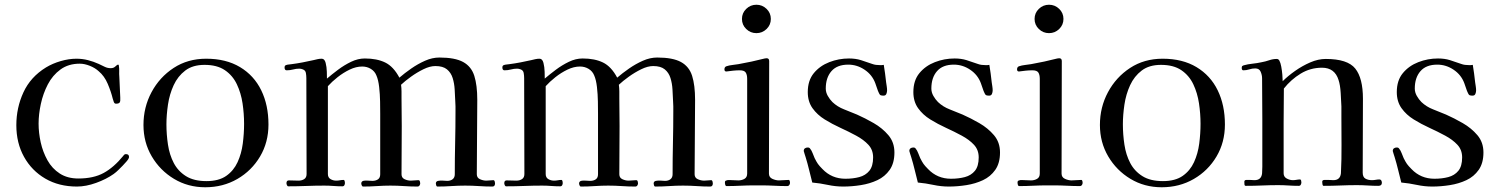

<svg xmlns="http://www.w3.org/2000/svg" viewBox="-20 -787 6318 811"><path d="M525 -124Q525 -117 514 -104.5Q503 -92 498 -87Q489 -78 480 -69Q471 -60 460 -52Q429 -30 386 -14.5Q343 1 305 1Q229 1 171.5 -32.5Q114 -66 81.5 -124.5Q49 -183 49 -258Q49 -332 79 -397Q109 -462 174 -502Q202 -519 236.5 -529Q271 -539 303 -539Q328 -539 351.5 -533Q375 -527 397 -517Q410 -511 422 -505Q434 -499 448 -499Q460 -499 467.5 -506.5Q475 -514 479 -514Q482 -514 482 -510Q484 -498 483.5 -486Q483 -474 484 -463Q485 -441 486 -419Q487 -397 488 -375V-372Q489 -361 486 -355Q483 -349 470 -349Q463 -349 460.5 -357Q458 -365 456 -371Q449 -400 435 -433Q421 -466 397 -486Q382 -500 359.5 -509Q337 -518 317 -518Q269 -518 235.5 -493.5Q202 -469 182 -430.5Q162 -392 152.5 -348Q143 -304 143 -265Q143 -226 152 -185.5Q161 -145 180.5 -110Q200 -75 232.5 -54Q265 -33 311 -33Q375 -33 418 -56.5Q461 -80 501 -129Q505 -136 512 -136Q525 -136 525 -124Z M1011 -264Q1011 -307 1004.5 -350.5Q998 -394 980.5 -431Q963 -468 930 -490.5Q897 -513 844 -513Q794 -513 762.5 -489Q731 -465 713.5 -427Q696 -389 689.5 -345Q683 -301 683 -262Q683 -219 689.5 -176Q696 -133 714 -98.5Q732 -64 765.5 -43Q799 -22 852 -22Q904 -22 935.5 -44Q967 -66 983.5 -102Q1000 -138 1005.5 -180.5Q1011 -223 1011 -264ZM1114 -261Q1114 -186 1078.5 -126Q1043 -66 982.5 -31Q922 4 847 4Q774 4 715 -31.5Q656 -67 621 -126.5Q586 -186 586 -259Q586 -334 620 -397.5Q654 -461 713.5 -500Q773 -539 851 -539Q935 -539 994 -503.5Q1053 -468 1083.5 -405.5Q1114 -343 1114 -261Z M2071 -13Q2071 1 2060 1Q2032 1 2003 -1Q1974 -3 1945 -3Q1916 -3 1886.5 -1Q1857 1 1828 1Q1824 1 1822.5 -4Q1821 -9 1821 -12Q1821 -21 1830.5 -23Q1840 -25 1851.5 -24Q1863 -23 1869 -23Q1883 -23 1892 -30Q1901 -37 1901 -51Q1901 -118 1902.5 -184Q1904 -250 1904 -316Q1904 -327 1904 -338Q1904 -349 1903 -360Q1902 -384 1900.5 -409.5Q1899 -435 1892 -457.5Q1885 -480 1868 -494Q1851 -508 1819 -508Q1796 -508 1768.5 -494.5Q1741 -481 1716 -463Q1691 -445 1674 -429Q1676 -415 1676 -400.5Q1676 -386 1676 -372Q1676 -343 1676.5 -313.5Q1677 -284 1677 -255Q1677 -204 1676.5 -153Q1676 -102 1676 -51Q1676 -36 1689 -30Q1702 -24 1715 -24Q1723 -24 1731.5 -25Q1740 -26 1747 -26Q1752 -26 1753.5 -21Q1755 -16 1755 -13Q1755 -8 1752 -3.5Q1749 1 1743 1Q1715 1 1686.5 -1Q1658 -3 1629 -3Q1601 -3 1572 -1Q1543 1 1514 1Q1510 1 1508 -4Q1506 -9 1506 -12Q1506 -20 1514 -23Q1522 -25 1533.5 -24Q1545 -23 1553 -23Q1567 -23 1576.5 -29.5Q1586 -36 1586 -51V-306Q1586 -327 1585.5 -358Q1585 -389 1581.5 -419.5Q1578 -450 1570 -468Q1563 -486 1546.5 -496Q1530 -506 1510 -506Q1484 -506 1457 -493Q1430 -480 1406 -461Q1382 -442 1365 -423V-52Q1365 -37 1376 -30.5Q1387 -24 1400 -24Q1408 -24 1416 -25.5Q1424 -27 1431 -27Q1435 -27 1436 -21.5Q1437 -16 1437 -14Q1437 -9 1434.5 -4.5Q1432 0 1426 0Q1407 0 1388 -1.5Q1369 -3 1350 -3Q1312 -3 1274 -1.5Q1236 0 1198 0Q1194 0 1192 -5Q1190 -10 1190 -13Q1190 -25 1200 -25Q1211 -25 1221 -24.5Q1231 -24 1241 -24Q1255 -24 1265 -30.5Q1275 -37 1275 -52Q1275 -153 1274.5 -254.5Q1274 -356 1274 -457Q1274 -468 1272 -479Q1270 -490 1259 -494Q1252 -497 1244 -497Q1231 -497 1218 -493.5Q1205 -490 1191 -490Q1182 -490 1182 -502Q1182 -510 1188 -512Q1193 -514 1199.5 -514.5Q1206 -515 1212 -516Q1235 -519 1258.5 -523.5Q1282 -528 1304 -533Q1312 -535 1321 -537Q1330 -539 1339 -539Q1351 -539 1355.5 -521.5Q1360 -504 1360.5 -484Q1361 -464 1361 -455Q1382 -473 1408 -492.5Q1434 -512 1463 -526Q1492 -540 1521 -540Q1572 -540 1607 -523Q1642 -506 1667 -459Q1689 -478 1717 -497.5Q1745 -517 1775.5 -530.5Q1806 -544 1836 -544Q1902 -544 1936.5 -525Q1971 -506 1983.5 -466.5Q1996 -427 1996 -365Q1996 -287 1995 -208.5Q1994 -130 1994 -51Q1994 -36 2007.5 -30Q2021 -24 2034 -24Q2042 -24 2049.5 -25Q2057 -26 2064 -26Q2068 -26 2069.5 -21Q2071 -16 2071 -13Z M2991 -13Q2991 1 2980 1Q2952 1 2923 -1Q2894 -3 2865 -3Q2836 -3 2806.5 -1Q2777 1 2748 1Q2744 1 2742.5 -4Q2741 -9 2741 -12Q2741 -21 2750.5 -23Q2760 -25 2771.5 -24Q2783 -23 2789 -23Q2803 -23 2812 -30Q2821 -37 2821 -51Q2821 -118 2822.5 -184Q2824 -250 2824 -316Q2824 -327 2824 -338Q2824 -349 2823 -360Q2822 -384 2820.5 -409.5Q2819 -435 2812 -457.5Q2805 -480 2788 -494Q2771 -508 2739 -508Q2716 -508 2688.5 -494.5Q2661 -481 2636 -463Q2611 -445 2594 -429Q2596 -415 2596 -400.5Q2596 -386 2596 -372Q2596 -343 2596.5 -313.5Q2597 -284 2597 -255Q2597 -204 2596.5 -153Q2596 -102 2596 -51Q2596 -36 2609 -30Q2622 -24 2635 -24Q2643 -24 2651.5 -25Q2660 -26 2667 -26Q2672 -26 2673.5 -21Q2675 -16 2675 -13Q2675 -8 2672 -3.5Q2669 1 2663 1Q2635 1 2606.5 -1Q2578 -3 2549 -3Q2521 -3 2492 -1Q2463 1 2434 1Q2430 1 2428 -4Q2426 -9 2426 -12Q2426 -20 2434 -23Q2442 -25 2453.5 -24Q2465 -23 2473 -23Q2487 -23 2496.5 -29.5Q2506 -36 2506 -51V-306Q2506 -327 2505.5 -358Q2505 -389 2501.5 -419.5Q2498 -450 2490 -468Q2483 -486 2466.5 -496Q2450 -506 2430 -506Q2404 -506 2377 -493Q2350 -480 2326 -461Q2302 -442 2285 -423V-52Q2285 -37 2296 -30.5Q2307 -24 2320 -24Q2328 -24 2336 -25.5Q2344 -27 2351 -27Q2355 -27 2356 -21.5Q2357 -16 2357 -14Q2357 -9 2354.5 -4.5Q2352 0 2346 0Q2327 0 2308 -1.5Q2289 -3 2270 -3Q2232 -3 2194 -1.5Q2156 0 2118 0Q2114 0 2112 -5Q2110 -10 2110 -13Q2110 -25 2120 -25Q2131 -25 2141 -24.5Q2151 -24 2161 -24Q2175 -24 2185 -30.5Q2195 -37 2195 -52Q2195 -153 2194.5 -254.5Q2194 -356 2194 -457Q2194 -468 2192 -479Q2190 -490 2179 -494Q2172 -497 2164 -497Q2151 -497 2138 -493.5Q2125 -490 2111 -490Q2102 -490 2102 -502Q2102 -510 2108 -512Q2113 -514 2119.5 -514.5Q2126 -515 2132 -516Q2155 -519 2178.5 -523.5Q2202 -528 2224 -533Q2232 -535 2241 -537Q2250 -539 2259 -539Q2271 -539 2275.5 -521.5Q2280 -504 2280.5 -484Q2281 -464 2281 -455Q2302 -473 2328 -492.5Q2354 -512 2383 -526Q2412 -540 2441 -540Q2492 -540 2527 -523Q2562 -506 2587 -459Q2609 -478 2637 -497.5Q2665 -517 2695.5 -530.5Q2726 -544 2756 -544Q2822 -544 2856.5 -525Q2891 -506 2903.5 -466.5Q2916 -427 2916 -365Q2916 -287 2915 -208.5Q2914 -130 2914 -51Q2914 -36 2927.5 -30Q2941 -24 2954 -24Q2962 -24 2969.5 -25Q2977 -26 2984 -26Q2988 -26 2989.5 -21Q2991 -16 2991 -13Z M3317 -15Q3317 -10 3314 -5.5Q3311 -1 3306 -1Q3278 -1 3250.5 -2.5Q3223 -4 3194 -4H3167Q3137 -4 3107.5 -2.5Q3078 -1 3049 -1Q3045 -1 3043.5 -6Q3042 -11 3042 -14Q3042 -19 3043 -21.5Q3044 -24 3049 -25Q3054 -27 3060.5 -26.5Q3067 -26 3073 -26Q3080 -26 3086 -25.5Q3092 -25 3099 -25Q3113 -25 3124.5 -31.5Q3136 -38 3136 -54V-454Q3136 -471 3130 -480.5Q3124 -490 3105 -490Q3091 -490 3076.5 -488.5Q3062 -487 3048 -485Q3040 -485 3040 -494Q3040 -504 3048 -507Q3060 -511 3073.5 -512.5Q3087 -514 3099 -516Q3127 -521 3155 -527Q3183 -533 3210 -540Q3213 -541 3218 -541Q3229 -541 3229 -529Q3229 -411 3228.5 -292Q3228 -173 3228 -54Q3228 -38 3242.5 -31.5Q3257 -25 3270 -25Q3280 -25 3290.5 -26Q3301 -27 3311 -27Q3315 -27 3316 -22Q3317 -17 3317 -15ZM3236 -707Q3236 -682 3218 -664.5Q3200 -647 3175 -647Q3150 -647 3132 -664.5Q3114 -682 3114 -707Q3114 -732 3132 -749.5Q3150 -767 3175 -767Q3200 -767 3218 -749.5Q3236 -732 3236 -707Z M3758 -143Q3758 -98 3738 -69.5Q3718 -41 3686 -26Q3654 -11 3616 -5Q3578 1 3542 1Q3509 1 3476.5 -6Q3444 -13 3411 -16Q3404 -43 3397.5 -70Q3391 -97 3383 -123Q3382 -126 3378.5 -137Q3375 -148 3375 -149Q3375 -157 3380 -160.5Q3385 -164 3392 -164Q3399 -164 3402 -159Q3408 -152 3412.5 -140Q3417 -128 3421 -119Q3429 -103 3435 -94.5Q3441 -86 3454 -73Q3493 -32 3551 -32Q3583 -32 3609.5 -39Q3636 -46 3652 -65.5Q3668 -85 3668 -122Q3668 -154 3648 -175.5Q3628 -197 3596.5 -214Q3565 -231 3530 -247Q3495 -263 3463.5 -282.5Q3432 -302 3412 -330Q3392 -358 3392 -398Q3392 -447 3417.5 -478Q3443 -509 3483 -524.5Q3523 -540 3566 -540Q3594 -540 3616.5 -533Q3639 -526 3664 -517Q3672 -514 3680 -513Q3688 -512 3696 -512Q3701 -512 3705 -512Q3709 -512 3713 -513Q3716 -495 3718.5 -476.5Q3721 -458 3723 -439Q3724 -432 3725.5 -422.5Q3727 -413 3727 -405Q3727 -398 3724 -390.5Q3721 -383 3712 -383Q3705 -383 3700.5 -384.5Q3696 -386 3693 -393Q3688 -403 3684.5 -414.5Q3681 -426 3677 -436Q3664 -471 3632 -492.5Q3600 -514 3563 -514Q3516 -514 3492 -486.5Q3468 -459 3468 -413Q3468 -397 3476.5 -382Q3485 -367 3496 -356Q3517 -336 3545.5 -325Q3574 -314 3600 -303Q3634 -288 3670.5 -267Q3707 -246 3732.5 -216Q3758 -186 3758 -143Z M4204 -143Q4204 -98 4184 -69.5Q4164 -41 4132 -26Q4100 -11 4062 -5Q4024 1 3988 1Q3955 1 3922.5 -6Q3890 -13 3857 -16Q3850 -43 3843.5 -70Q3837 -97 3829 -123Q3828 -126 3824.5 -137Q3821 -148 3821 -149Q3821 -157 3826 -160.5Q3831 -164 3838 -164Q3845 -164 3848 -159Q3854 -152 3858.5 -140Q3863 -128 3867 -119Q3875 -103 3881 -94.5Q3887 -86 3900 -73Q3939 -32 3997 -32Q4029 -32 4055.5 -39Q4082 -46 4098 -65.5Q4114 -85 4114 -122Q4114 -154 4094 -175.5Q4074 -197 4042.5 -214Q4011 -231 3976 -247Q3941 -263 3909.5 -282.5Q3878 -302 3858 -330Q3838 -358 3838 -398Q3838 -447 3863.5 -478Q3889 -509 3929 -524.5Q3969 -540 4012 -540Q4040 -540 4062.5 -533Q4085 -526 4110 -517Q4118 -514 4126 -513Q4134 -512 4142 -512Q4147 -512 4151 -512Q4155 -512 4159 -513Q4162 -495 4164.5 -476.5Q4167 -458 4169 -439Q4170 -432 4171.5 -422.5Q4173 -413 4173 -405Q4173 -398 4170 -390.5Q4167 -383 4158 -383Q4151 -383 4146.5 -384.5Q4142 -386 4139 -393Q4134 -403 4130.5 -414.5Q4127 -426 4123 -436Q4110 -471 4078 -492.5Q4046 -514 4009 -514Q3962 -514 3938 -486.5Q3914 -459 3914 -413Q3914 -397 3922.5 -382Q3931 -367 3942 -356Q3963 -336 3991.5 -325Q4020 -314 4046 -303Q4080 -288 4116.5 -267Q4153 -246 4178.5 -216Q4204 -186 4204 -143Z M4553 -15Q4553 -10 4550 -5.5Q4547 -1 4542 -1Q4514 -1 4486.5 -2.5Q4459 -4 4430 -4H4403Q4373 -4 4343.5 -2.5Q4314 -1 4285 -1Q4281 -1 4279.5 -6Q4278 -11 4278 -14Q4278 -19 4279 -21.5Q4280 -24 4285 -25Q4290 -27 4296.5 -26.5Q4303 -26 4309 -26Q4316 -26 4322 -25.5Q4328 -25 4335 -25Q4349 -25 4360.5 -31.5Q4372 -38 4372 -54V-454Q4372 -471 4366 -480.5Q4360 -490 4341 -490Q4327 -490 4312.5 -488.5Q4298 -487 4284 -485Q4276 -485 4276 -494Q4276 -504 4284 -507Q4296 -511 4309.5 -512.5Q4323 -514 4335 -516Q4363 -521 4391 -527Q4419 -533 4446 -540Q4449 -541 4454 -541Q4465 -541 4465 -529Q4465 -411 4464.5 -292Q4464 -173 4464 -54Q4464 -38 4478.5 -31.5Q4493 -25 4506 -25Q4516 -25 4526.5 -26Q4537 -27 4547 -27Q4551 -27 4552 -22Q4553 -17 4553 -15ZM4472 -707Q4472 -682 4454 -664.5Q4436 -647 4411 -647Q4386 -647 4368 -664.5Q4350 -682 4350 -707Q4350 -732 4368 -749.5Q4386 -767 4411 -767Q4436 -767 4454 -749.5Q4472 -732 4472 -707Z M5051 -264Q5051 -307 5044.5 -350.5Q5038 -394 5020.5 -431Q5003 -468 4970 -490.5Q4937 -513 4884 -513Q4834 -513 4802.5 -489Q4771 -465 4753.5 -427Q4736 -389 4729.5 -345Q4723 -301 4723 -262Q4723 -219 4729.5 -176Q4736 -133 4754 -98.5Q4772 -64 4805.5 -43Q4839 -22 4892 -22Q4944 -22 4975.5 -44Q5007 -66 5023.5 -102Q5040 -138 5045.5 -180.5Q5051 -223 5051 -264ZM5154 -261Q5154 -186 5118.5 -126Q5083 -66 5022.5 -31Q4962 4 4887 4Q4814 4 4755 -31.5Q4696 -67 4661 -126.5Q4626 -186 4626 -259Q4626 -334 4660 -397.5Q4694 -461 4753.5 -500Q4813 -539 4891 -539Q4975 -539 5034 -503.5Q5093 -468 5123.5 -405.5Q5154 -343 5154 -261Z M5817 -15Q5817 -2 5802 -2Q5780 -2 5757 -3.5Q5734 -5 5711 -5Q5677 -5 5641.5 -3.5Q5606 -2 5571 -2Q5567 -2 5566 -8.5Q5565 -15 5565 -19Q5565 -27 5575 -27Q5585 -27 5591 -27Q5596 -27 5601.5 -26.5Q5607 -26 5612 -26Q5641 -26 5644 -55Q5647 -114 5646.5 -174Q5646 -234 5646 -293Q5646 -304 5646 -315.5Q5646 -327 5646 -338Q5645 -361 5643 -394.5Q5641 -428 5634 -449Q5618 -501 5564 -501Q5515 -501 5474 -476Q5433 -451 5403 -413Q5402 -340 5402 -268Q5402 -196 5402 -124V-55Q5402 -40 5415 -33Q5428 -26 5441 -26Q5449 -26 5456.5 -27.5Q5464 -29 5471 -29Q5475 -29 5476 -24Q5477 -19 5477 -16Q5477 -12 5474.5 -7Q5472 -2 5466 -2Q5444 -2 5422.5 -3.5Q5401 -5 5379 -5Q5345 -5 5311 -3.5Q5277 -2 5242 -2Q5237 -2 5236.5 -8.5Q5236 -15 5236 -19Q5236 -27 5245 -27Q5254 -27 5259 -27Q5264 -27 5269 -26.5Q5274 -26 5279 -26Q5308 -26 5311 -55Q5312 -69 5312 -83Q5312 -97 5312 -111Q5312 -197 5312 -283.5Q5312 -370 5311 -456Q5311 -470 5305 -484Q5299 -498 5282 -498Q5269 -498 5257 -494Q5245 -490 5232 -490Q5225 -490 5225 -500Q5225 -502 5225.5 -504.5Q5226 -507 5227 -508Q5228 -509 5230 -509.5Q5232 -510 5233 -511Q5251 -516 5270.5 -518Q5290 -520 5308 -524Q5325 -527 5341 -532.5Q5357 -538 5373 -538Q5380 -538 5384 -531Q5389 -522 5392 -505.5Q5395 -489 5396.5 -472Q5398 -455 5398 -444Q5420 -466 5450.5 -487.5Q5481 -509 5514.5 -523.5Q5548 -538 5580 -538Q5672 -538 5704.5 -497.5Q5737 -457 5737 -370Q5737 -292 5736.5 -214Q5736 -136 5736 -58Q5736 -39 5747.5 -32.5Q5759 -26 5775 -26Q5783 -26 5791 -27.5Q5799 -29 5806 -29Q5812 -29 5814.5 -24.5Q5817 -20 5817 -15Z M6246 -143Q6246 -98 6226 -69.5Q6206 -41 6174 -26Q6142 -11 6104 -5Q6066 1 6030 1Q5997 1 5964.5 -6Q5932 -13 5899 -16Q5892 -43 5885.5 -70Q5879 -97 5871 -123Q5870 -126 5866.5 -137Q5863 -148 5863 -149Q5863 -157 5868 -160.5Q5873 -164 5880 -164Q5887 -164 5890 -159Q5896 -152 5900.5 -140Q5905 -128 5909 -119Q5917 -103 5923 -94.5Q5929 -86 5942 -73Q5981 -32 6039 -32Q6071 -32 6097.5 -39Q6124 -46 6140 -65.5Q6156 -85 6156 -122Q6156 -154 6136 -175.5Q6116 -197 6084.5 -214Q6053 -231 6018 -247Q5983 -263 5951.5 -282.5Q5920 -302 5900 -330Q5880 -358 5880 -398Q5880 -447 5905.5 -478Q5931 -509 5971 -524.5Q6011 -540 6054 -540Q6082 -540 6104.5 -533Q6127 -526 6152 -517Q6160 -514 6168 -513Q6176 -512 6184 -512Q6189 -512 6193 -512Q6197 -512 6201 -513Q6204 -495 6206.5 -476.5Q6209 -458 6211 -439Q6212 -432 6213.5 -422.5Q6215 -413 6215 -405Q6215 -398 6212 -390.5Q6209 -383 6200 -383Q6193 -383 6188.5 -384.5Q6184 -386 6181 -393Q6176 -403 6172.5 -414.5Q6169 -426 6165 -436Q6152 -471 6120 -492.5Q6088 -514 6051 -514Q6004 -514 5980 -486.5Q5956 -459 5956 -413Q5956 -397 5964.5 -382Q5973 -367 5984 -356Q6005 -336 6033.5 -325Q6062 -314 6088 -303Q6122 -288 6158.5 -267Q6195 -246 6220.5 -216Q6246 -186 6246 -143Z"/></svg>

Font: Kaisei Decol
Style: Regular
Weight: 400
Designer: Font-Kai, 金井和夫
Foundry: KAZUO KANAI
Version: Version 5.003